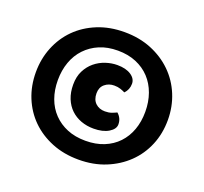

<svg xmlns="http://www.w3.org/2000/svg" viewBox="-110 -748 934 879"><g transform="rotate(20 356.5 -308.5)"><path d="M35 -308Q35 -373 58 -430Q81 -487 123 -529Q165 -571 224 -595Q283 -619 355 -619Q427 -619 486 -595Q545 -571 588 -529Q631 -487 654.5 -430Q678 -373 678 -308Q678 -242 654.5 -185.5Q631 -129 588 -87.5Q545 -46 486 -22Q427 2 355 2Q283 2 224 -22Q165 -46 123 -87.5Q81 -129 58 -185.5Q35 -242 35 -308ZM355 -529Q305 -529 266 -512.5Q227 -496 199 -466.5Q171 -437 156.5 -396.5Q142 -356 142 -308Q142 -260 156.5 -220Q171 -180 199 -151Q227 -122 266 -106Q305 -90 355 -90Q405 -90 444.5 -106Q484 -122 511.5 -151Q539 -180 553.5 -220Q568 -260 568 -308Q568 -356 553.5 -396.5Q539 -437 511.5 -466.5Q484 -496 444.5 -512.5Q405 -529 355 -529ZM394 -373Q367 -373 348 -357Q329 -341 329 -312Q329 -281 347 -264Q365 -247 393 -247Q412 -247 425.5 -252Q439 -257 449 -262Q472 -242 472 -212Q472 -189 444 -172Q416 -155 371 -155Q338 -155 309.5 -165.5Q281 -176 260 -196Q239 -216 227 -245.5Q215 -275 215 -313Q215 -352 229.5 -380.5Q244 -409 267 -428Q290 -447 318.5 -456.5Q347 -466 375 -466Q417 -466 442 -449.5Q467 -433 467 -408Q467 -379 447 -359Q438 -364 424.5 -368.5Q411 -373 394 -373Z"/></g></svg>

Font: Baloo Tammudu 2 ExtraBold
Style: Regular
Weight: 800
Designer: Maithili Shingre, Omkar Shende and Ek Type
Foundry: Ek Type
Version: Version 1.640;hotconv 1.0.111;makeotfexe 2.5.65597; ttfautoh